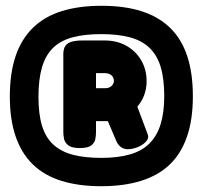

<svg xmlns="http://www.w3.org/2000/svg" viewBox="-20 -724 701 664"><path d="M331 -704Q411 -704 470 -685Q529 -666 568.5 -627.5Q608 -589 627.5 -530Q647 -471 647 -391Q647 -310 626.5 -251Q606 -192 566.5 -154.5Q527 -117 467.5 -98.5Q408 -80 330 -80Q252 -80 192.5 -98.5Q133 -117 93.5 -155.5Q54 -194 34 -252.5Q14 -311 14 -390Q14 -471 34 -530Q54 -589 94 -628Q134 -667 193.5 -685.5Q253 -704 331 -704ZM331 -178Q388 -178 429.5 -190Q471 -202 497 -228Q523 -254 535.5 -294.5Q548 -335 548 -392Q548 -452 535.5 -493Q523 -534 496.5 -559Q470 -584 429 -595Q388 -606 330 -606Q271 -606 229.5 -594.5Q188 -583 162.5 -557.5Q137 -532 125 -490.5Q113 -449 113 -389Q113 -329 125.5 -288.5Q138 -248 165 -223.5Q192 -199 233 -188.5Q274 -178 331 -178ZM455 -355 491 -259Q496 -247 485.5 -235Q475 -223 457 -215.5Q439 -208 421 -208Q408 -208 397.5 -216Q387 -224 382 -237L353 -305H312V-267Q312 -255 309.5 -242.5Q307 -230 295.5 -221Q284 -212 256 -212Q228 -212 216 -221.5Q204 -231 201.5 -244Q199 -257 199 -267V-536Q199 -554 205.5 -564.5Q212 -575 227 -579.5Q242 -584 265 -584H342Q384 -584 416.5 -566Q449 -548 468 -516Q487 -484 487 -443Q487 -418 479 -396Q471 -374 455 -355ZM312 -471V-419H345Q357 -419 365 -426Q373 -433 374 -443Q374 -456 365.5 -463.5Q357 -471 343 -471Z"/></svg>

Font: Fredoka Light
Style: Regular
Weight: 300
Designer: Ben Nathan
Foundry: Milena B. Brandão, Ben Nathan
Version: Version 2.001